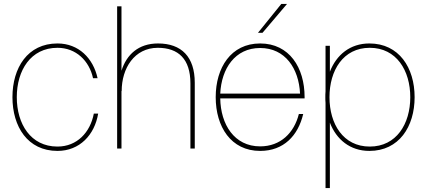

<svg xmlns="http://www.w3.org/2000/svg" viewBox="-20 -752 2162 972"><path d="M271 12C383 12 459 -69 477 -177H455C437 -82 370 -10 271 -10C135 -10 65 -125 65 -260C65 -395 135 -510 271 -510C365 -510 432 -444 451 -356H474C452 -457 378 -532 271 -532C120 -532 43 -409 43 -260C43 -111 120 12 271 12Z M573 0H595V-291H596C596 -406 660 -510 779 -510C883 -510 944 -453 944 -330V0H966V-333C966 -464 899 -532 780 -532C681 -532 621 -476 595 -394V-720H573Z M1297 12C1416 12 1489 -65 1515 -175H1493C1469 -79 1400 -11 1297 -11C1166 -11 1097 -122 1095 -254H1522V-261C1522 -409 1445 -532 1297 -532C1149 -532 1072 -409 1072 -260C1072 -111 1149 12 1297 12ZM1095 -278C1101 -405 1170 -509 1297 -509C1424 -509 1493 -405 1499 -278ZM1286 -586H1309L1433 -732H1404Z M1628 -520V-289C1627 -279 1627 -270 1627 -260C1627 -250 1627 -241 1628 -231V200H1650V-131C1683 -46 1752 12 1850 12C2000 12 2079 -111 2079 -260C2079 -409 2000 -532 1850 -532C1752 -532 1683 -474 1650 -389V-520ZM1648 -260C1648 -395 1717 -510 1852 -510C1987 -510 2057 -395 2057 -260C2057 -125 1987 -10 1852 -10C1717 -10 1648 -125 1648 -260Z"/></svg>

Font: Aspekta 50
Style: Regular
Weight: 50
Designer: Ivo Dolenc
Version: Version 2.000